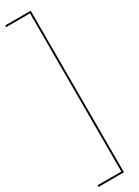

<svg xmlns="http://www.w3.org/2000/svg" viewBox="-261 -753 731 1012"><g transform="rotate(-30 104.5 -246.5)"><path d="M-2 245V235H143V-728H-2V-738H153V245Z"/></g></svg>

Font: HK Grotesk Thin
Style: Regular
Weight: 100
Designer: Alfredo Marco Pradil
Foundry: Hanken Design Co.
Version: Version 3.001